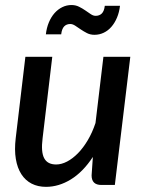

<svg xmlns="http://www.w3.org/2000/svg" viewBox="-20 -736 576 764"><path d="M498.5 -510 437 0H383.5Q344.5 0 344.5 -38L349.5 -111.5Q310.5 -52 262.2 -22.2Q214 7.5 163 7.5Q131 7.5 106 -5.2Q81 -18 65 -42.8Q49 -67.5 43 -103.5Q37 -139.5 42.5 -186L81 -510H188L149.5 -186Q142.5 -131.5 155.8 -106.5Q169 -81.5 203.5 -81.5Q224.5 -81.5 247 -93.2Q269.5 -105 290.5 -126.5Q311.5 -148 329.5 -178.5Q347.5 -209 360 -246.5L391.5 -510ZM360.5 -673Q375.5 -673 385 -682.2Q394.5 -691.5 397 -713H457.5Q454.5 -687 445.5 -665.8Q436.5 -644.5 423.2 -629.2Q410 -614 392.8 -605.8Q375.5 -597.5 356 -597.5Q339.5 -597.5 326.2 -604.2Q313 -611 301.2 -619Q289.5 -627 279.2 -633.8Q269 -640.5 259.5 -640.5Q244.5 -640.5 235.2 -630.8Q226 -621 223.5 -599.5H162.5Q165.5 -625.5 174.5 -647Q183.5 -668.5 197 -683.8Q210.5 -699 227.8 -707.5Q245 -716 264.5 -716Q281 -716 294.5 -709.2Q308 -702.5 319.5 -694.5Q331 -686.5 341 -679.8Q351 -673 360.5 -673Z"/></svg>

Font: Lato SemiBold
Style: Italic
Weight: 600
Italic angle: -7°
Designer: Lukasz Dziedzic with Adam Twardoch and Botio Nikoltchev
Foundry: tyPoland Lukasz Dziedzic
Version: Version 2.015; 2015-08-06; http://www.latofonts.com/